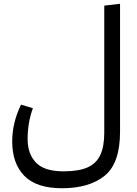

<svg xmlns="http://www.w3.org/2000/svg" viewBox="-20 -786 729 1022"><path d="M619 -766V-85Q619 84 536.5 150Q454 216 310 216Q174 216 109.5 150Q45 84 45 -33Q45 -133 92 -229L155 -210Q127 -133 127 -46Q127 33 171.5 79.5Q216 126 318 126Q399 126 446 105Q493 84 514 39Q535 -6 535 -80V-756Z"/></svg>

Font: FiraGOUPP
Style: Medium
Weight: 400
Designer: bBox Type
Foundry: bBox Type GmbH
Version: Version 1.001